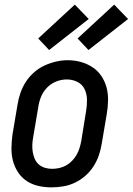

<svg xmlns="http://www.w3.org/2000/svg" viewBox="-20 -801 573 829"><path d="M203 8Q174 8 146.5 2Q119 -4 96 -19Q73 -34 58 -57Q43 -80 36 -106.5Q29 -133 29.5 -162.5Q30 -192 34 -221L56 -351Q60 -376 68.5 -400.5Q77 -425 91.5 -447.5Q106 -470 127 -488.5Q148 -507 172 -518Q196 -529 221.5 -535Q247 -541 272 -541Q302 -541 329 -533.5Q356 -526 379 -511Q402 -496 417.5 -473Q433 -450 440 -423.5Q447 -397 446.5 -367.5Q446 -338 441 -309L419 -179Q415 -154 406.5 -129.5Q398 -105 383.5 -82.5Q369 -60 348.5 -42Q328 -24 304 -12.5Q280 -1 254 3.5Q228 8 203 8ZM205 -72Q220 -72 236 -75.5Q252 -79 266 -87Q280 -95 291.5 -107Q303 -119 311 -133Q319 -147 323.5 -162Q328 -177 331 -193L352 -323Q356 -347 355.5 -371.5Q355 -396 345 -416.5Q335 -437 314 -447.5Q293 -458 268 -458Q245 -458 222.5 -449Q200 -440 183 -422.5Q166 -405 157 -382.5Q148 -360 145 -337L123 -207Q120 -191 119.5 -175Q119 -159 121.5 -144Q124 -129 130 -115Q136 -101 147.5 -91Q159 -81 174 -76.5Q189 -72 205 -72Q205 -72 205 -72Q205 -72 205 -72ZM362 -585 315 -635 473 -781 533 -719ZM192 -585 145 -635 303 -781 363 -719Z"/></svg>

Font: Iosevka Curly Medium Oblique
Style: Regular
Weight: 500
Italic angle: -9°
Monospace: yes
Designer: Belleve Invis
Foundry: Belleve Invis
Version: Version 11.1.0; ttfautohint (v1.8.3)